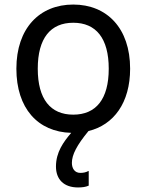

<svg xmlns="http://www.w3.org/2000/svg" viewBox="-20 -576 644 844"><path d="M552 -274C552 -452 450 -556 302 -556C154 -556 52 -452 52 -274C52 -100 146 4 293 8C259 48 226 93 226 156C226 212 260 248 323 248C341 248 357 246 370 240V176H368C357 182 345 184 333 184C308 184 296 164 296 140C296 104 318 62 369 0C480 -27 552 -124 552 -274ZM146 -274C146 -408 202 -476 302 -476C402 -476 458 -408 458 -274C458 -140 402 -72 302 -72C202 -72 146 -140 146 -274Z"/></svg>

Font: Kufam Arabic Latin Roman Normal
Style: Regular
Weight: 400
Designer: Wael Morcos & Artur Schmal
Version: Version 1.200;PS 001.200;hotconv 1.0.88;makeotf.lib2.5.64775